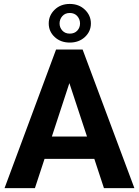

<svg xmlns="http://www.w3.org/2000/svg" viewBox="-20 -965 712 985"><path d="M513.2 0 463.9 -149.9H208.5L159.2 0H3.4L267.6 -710.9H403.8L669.4 0ZM246.1 -264.6H426.3L335.9 -538.6ZM230 -844.7Q230 -885.7 260.5 -915.3Q291 -944.8 337.9 -944.8Q384.8 -944.8 415.5 -915.3Q446.3 -885.7 446.3 -844.7Q446.3 -803.7 415.5 -775.1Q384.8 -746.6 337.9 -746.6Q291 -746.6 260.5 -775.1Q230 -803.7 230 -844.7ZM285.6 -844.7Q285.6 -823.7 299.8 -808.1Q314 -792.5 337.9 -792.5Q362.3 -792.5 376.5 -807.9Q390.6 -823.2 390.6 -844.7Q390.6 -866.2 376.5 -882.3Q362.3 -898.4 337.9 -898.4Q314 -898.4 299.8 -882.3Q285.6 -866.2 285.6 -844.7Z"/></svg>

Font: Vazirmatn RD
Style: Bold
Weight: 700
Designer: Saber Rastikerdar
Foundry: Saber Rastikerdar
Version: Version 32.102